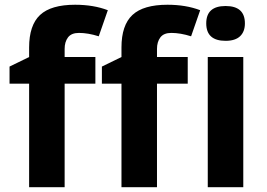

<svg xmlns="http://www.w3.org/2000/svg" viewBox="-20 -785 1118 805"><path d="M379.9 -434.1H251V0H102.1V-434.1H20V-505.9L102.1 -545.9V-585.9Q102.1 -679.2 147.9 -722.2Q193.8 -765.1 294.9 -765.1Q372.1 -765.1 432.1 -742.2L394 -632.8Q349.1 -647 311 -647Q279.3 -647 265.1 -628.2Q251 -609.4 251 -580.1V-545.9H379.9ZM767.1 -434.1H638.2V0H489.3V-434.1H407.2V-505.9L489.3 -545.9V-585.9Q489.3 -679.2 535.2 -722.2Q581.1 -765.1 682.1 -765.1Q759.3 -765.1 819.3 -742.2L781.2 -632.8Q736.3 -647 698.2 -647Q666.5 -647 652.3 -628.2Q638.2 -609.4 638.2 -580.1V-545.9H767.1ZM844.7 -687Q844.7 -759.8 925.8 -759.8Q1006.8 -759.8 1006.8 -687Q1006.8 -652.3 986.6 -633.1Q966.3 -613.8 925.8 -613.8Q844.7 -613.8 844.7 -687ZM1000 0H851.1V-545.9H1000Z"/></svg>

Font: Sahel FD
Style: Bold-FD
Weight: 700
Foundry: Saber Rastikerdar (saber.rastikerdar@gmail.com)
Version: Version 3.3.0